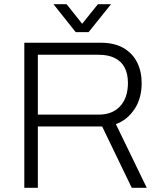

<svg xmlns="http://www.w3.org/2000/svg" viewBox="-20 -888 776 908"><path d="M95 0V-686H455Q521 -686 564 -661Q607 -636 628.5 -593Q650 -550 650 -495Q650 -422 615.5 -371Q581 -320 528 -301L674 0H603L463 -290H159V0ZM159 -346H447Q512 -346 548.5 -386Q585 -426 585 -496Q585 -538 570 -567.5Q555 -597 524 -613Q493 -629 447 -629H159ZM233 -868H295L385 -755H352L443 -868H505L399 -736H338Z"/></svg>

Font: Archivo SemiBold ExtraLight
Style: Regular
Weight: 250
Version: Version 2.001